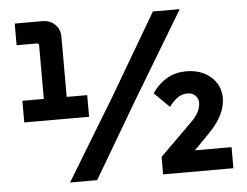

<svg xmlns="http://www.w3.org/2000/svg" viewBox="-50 -762 1058 824"><g transform="rotate(-5 478.5 -350.0)"><path d="M45.9 -273.9V-367.2H138.2V-597.2Q138.2 -606.9 127.9 -606.9H42V-700.2H162.1Q194.3 -700.2 215.6 -679.2Q236.8 -658.2 236.8 -626V-367.2H325.2V-273.9ZM219.2 0 434.1 -354 637.2 -700.2H752.9L529.8 -329.1L335.9 0ZM620.1 0V-75.2L762.2 -215.8Q800.8 -254.4 800.8 -293Q800.8 -312 787.8 -324.5Q774.9 -336.9 753.9 -336.9Q731.4 -336.9 713.1 -324.7Q694.8 -312.5 674.8 -286.1L609.9 -350.1Q667 -432.1 756.8 -432.1Q820.8 -432.1 862.3 -396.2Q903.8 -360.4 903.8 -304.2Q903.8 -232.4 832 -159.2L765.1 -90.8H922.9V0Z"/></g></svg>

Font: SUSE
Style: Bold
Weight: 700
Designer: Rene Bieder
Foundry: SUSE
Version: Version 1.000